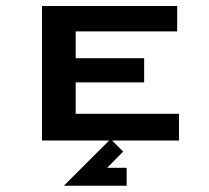

<svg xmlns="http://www.w3.org/2000/svg" viewBox="-20 -459 682 627"><path d="M330.1 88.9H393.6V147.5H188.5L341.3 -4.9L382.3 36.1ZM564.5 0H117.2V-439.5H558.6V-356.4H227.1V-269H450.7V-189.9H227.1V-87.4H564.5Z"/></svg>

Font: Squarish Sans CT
Style: RegularSC
Weight: 400
Version: Version 0.9